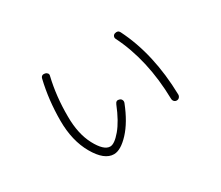

<svg xmlns="http://www.w3.org/2000/svg" viewBox="-103 -779 1207 1050"><g transform="rotate(-30 500.0 -254.0)"><path d="M780.3 -75.2Q775.4 -323.2 681.6 -510.7Q677.7 -518.6 681.2 -526.9Q684.6 -535.2 693.4 -538.1Q714.8 -544.9 723.6 -527.3Q820.3 -335 826.2 -75.2Q826.2 -65.4 819.8 -58.1Q813.5 -50.8 803.2 -50.8Q793 -50.8 786.6 -58.1Q780.3 -65.4 780.3 -75.2ZM359.4 32.2Q298.8 32.2 247.6 -57.1Q196.3 -146.5 196.3 -272.5Q196.3 -403.3 224.6 -521.5Q229.5 -543.9 252.9 -539.1Q261.7 -537.1 267.1 -530.3Q272.5 -523.4 269.5 -513.7Q242.2 -399.4 243.2 -272.5Q243.2 -163.1 282.7 -88.9Q322.3 -14.6 362.3 -14.6Q389.6 -14.6 430.2 -62.5Q470.7 -110.4 505.9 -198.2Q514.6 -219.7 535.2 -211.9Q543.9 -209 547.9 -200.2Q551.8 -191.4 547.9 -181.6Q508.8 -82 455.6 -24.9Q402.3 32.2 359.4 32.2Z"/></g></svg>

Font: Rounded-X Mgen+ 1mn light
Style: Regular
Weight: 200
Designer: [Source Han Sans]
Ryoko NISHIZUKA  (kana & ideographs); Paul D. Hunt (Latin, Greek & Cyrillic); Wenlong ZHANG  (bopomofo
Version: Version 1.059.20150602